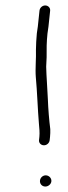

<svg xmlns="http://www.w3.org/2000/svg" viewBox="-20 -741 249 703"><path d="M126.4 -80C125.1 -67.8 133.8 -58 146.1 -58C156.6 -58 167 -66.4 168.1 -77C169.3 -88.6 159.4 -99 147.4 -99C136.8 -99 127.5 -90.6 126.4 -80ZM161.9 -228 163.2 -240C164.1 -249.3 164.4 -258.7 164.1 -268C159.9 -301.3 156.6 -341 155.2 -378.5C153.6 -419.1 149.9 -459.2 149.1 -497L150.7 -531C150.3 -560.3 150.6 -588.1 153.8 -618C155.4 -627.3 156.7 -636 157.5 -644L163.6 -702C164.7 -712.6 156.1 -721 145.6 -721C135 -721 125.7 -712.6 124.6 -702L118.5 -644C117.7 -636.7 116.5 -628.3 114.9 -619C112.9 -600.6 111.9 -575.2 111.6 -559C112.8 -528.4 108.6 -489.4 111.1 -459C116.1 -406.8 118.1 -338.7 122.6 -287C123.9 -272.5 125.8 -256 124.2 -240L122.9 -228C121.8 -217.4 130.3 -209 140.9 -209C151.5 -209 160.8 -217.4 161.9 -228Z"/></svg>

Font: Just Breathe
Style: Obl2
Weight: 400
Foundry: Cannot Into Space Fonts
Version: Version 0.72